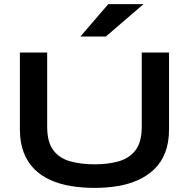

<svg xmlns="http://www.w3.org/2000/svg" viewBox="-20 -903 921 936"><path d="M671 -286V-647H804V-272Q804 -208 785.5 -160Q767 -112 733 -79Q699 -46 653.5 -25.5Q608 -5 554.5 4Q501 13 442 13Q381 13 326 4Q271 -5 225.5 -25.5Q180 -46 147 -79Q114 -112 95.5 -160Q77 -208 77 -272V-647H210V-286Q210 -210 240 -170.5Q270 -131 322.5 -116.5Q375 -102 442 -102Q507 -102 558.5 -116.5Q610 -131 640.5 -170.5Q671 -210 671 -286ZM372 -725 508 -883H680L496 -725Z"/></svg>

Font: Syne
Style: Bold
Weight: 700
Designer: Lucas Descroix
Foundry: Bonjour Monde
Version: Version 2.200